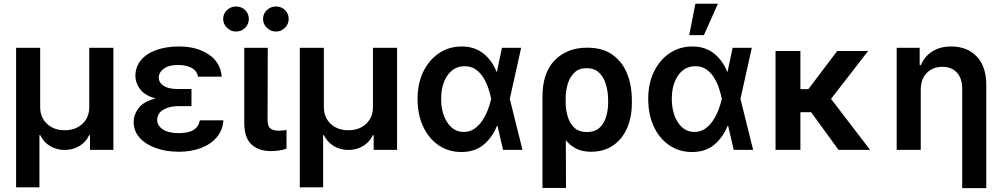

<svg xmlns="http://www.w3.org/2000/svg" viewBox="-20 -801 5355 1026"><path d="M66.1 199.9V-545.5H194.6V-229.4Q194.6 -174 230.8 -139.6Q267 -105.1 326 -105.1Q384.9 -105.1 421.2 -139.9Q457.4 -174.7 457 -229.4V-545.5H585.9V0H460.9V-78.8H456.7Q438.6 -40.8 403.4 -20.2Q368.3 0.4 326 0.4Q283.4 0.4 248.4 -20.2Q213.4 -40.8 195 -78.8H190.7V199.9Z M1003.2 -285.2V-233.7H930Q884.2 -233.7 852.1 -214.1Q820 -194.6 820 -159.4Q820 -130 850 -109.7Q880 -89.5 933.6 -89.5Q986.9 -89.5 1014.4 -106.7Q1041.9 -123.9 1047.9 -158H1173.7Q1170.1 -104.4 1137.6 -66.8Q1105.1 -29.1 1052.9 -9.6Q1000.7 9.9 937.1 9.9Q868.3 9.9 813.4 -9.6Q758.5 -29.1 726.6 -64.6Q694.6 -100.1 694.2 -148.4Q694.6 -188.9 721.1 -223.9Q747.5 -258.9 811.4 -274.9Q752.8 -291.2 728.3 -324.8Q703.8 -358.3 703.5 -394.2Q703.8 -444.6 733.5 -479.9Q763.1 -515.3 815.7 -533.9Q868.3 -552.6 936.4 -552.6Q1032 -552.6 1095.3 -510.1Q1158.7 -467.7 1164.8 -391.3H1038Q1033 -421.9 1004.6 -437.9Q976.2 -453.8 931.1 -453.8Q882.5 -453.8 855.6 -434.3Q828.8 -414.8 828.5 -386.4Q828.8 -358.7 854.9 -342Q881 -325.3 930 -325.3H1003.2Z M1285.2 -545.5H1410.9L1409.8 -158.7Q1410.2 -124.3 1426.5 -113.5Q1442.8 -102.6 1468.8 -102.6Q1481.9 -102.6 1492.9 -104Q1503.9 -105.5 1511 -106.9V-6.4Q1495 -1.1 1473.9 2.7Q1452.8 6.4 1427.6 6.4Q1363.3 6.4 1324.2 -28.8Q1285.2 -63.9 1285.2 -147ZM1241.5 -632.5Q1213.4 -632.5 1193 -652.5Q1172.6 -672.6 1172.6 -699.6Q1172.6 -728 1193 -747.2Q1213.4 -766.3 1241.5 -766.3Q1270.2 -766.3 1290 -747.2Q1309.7 -728 1309.7 -699.6Q1309.7 -672.6 1290 -652.5Q1270.2 -632.5 1241.5 -632.5ZM1454.5 -632.5Q1426.5 -632.5 1406.1 -652.5Q1385.7 -672.6 1385.7 -699.6Q1385.7 -728 1406.1 -747.2Q1426.5 -766.3 1454.5 -766.3Q1483.3 -766.3 1503 -747.2Q1522.7 -728 1522.7 -699.6Q1522.7 -672.6 1503 -652.5Q1483.3 -632.5 1454.5 -632.5Z M1582 199.9V-545.5H1710.6V-229.4Q1710.6 -174 1746.8 -139.6Q1783 -105.1 1842 -105.1Q1900.9 -105.1 1937.1 -139.9Q1973.4 -174.7 1973 -229.4V-545.5H2101.9V0H1976.9V-78.8H1972.7Q1954.5 -40.8 1919.4 -20.2Q1884.2 0.4 1842 0.4Q1799.4 0.4 1764.4 -20.2Q1729.4 -40.8 1710.9 -78.8H1706.7V199.9Z M2443.5 11.4Q2375 10.7 2322.6 -25.6Q2270.2 -61.8 2240.8 -125.7Q2211.3 -189.6 2211.3 -272.7Q2211.3 -355.5 2242.2 -418.5Q2273.1 -481.5 2326.3 -517Q2379.6 -552.6 2446.7 -552.6Q2516 -552.6 2562.7 -515.4Q2609.4 -478.3 2633.2 -417.6H2635.3L2662.3 -545.5H2764.9L2704.2 -272.7L2772 0H2668.3L2638.5 -128.6H2635.7Q2611.9 -68.2 2564.8 -28.2Q2517.8 11.7 2443.5 11.4ZM2604.8 -272.7 2604.4 -274.1Q2599.1 -300.8 2589 -330.8Q2578.8 -360.8 2562.3 -387.3Q2545.8 -413.7 2521.5 -430.4Q2497.2 -447.1 2463.4 -447.1Q2405.5 -447.1 2371.4 -398.3Q2337.4 -349.4 2337.4 -273.1Q2337.4 -196.4 2370.7 -146.1Q2404.1 -95.9 2458.1 -95.9Q2490.4 -95.9 2515.3 -113.1Q2540.1 -130.3 2557.9 -157.5Q2575.6 -184.7 2587.2 -215Q2598.7 -245.4 2604.4 -271.3Z M2878.9 203.1V-285.5Q2878.9 -412.3 2944.6 -479.2Q3010.3 -546.2 3117.2 -546.2Q3200.6 -546.2 3253.6 -508.2Q3306.5 -470.2 3331.7 -405.9Q3356.9 -341.6 3356.5 -262.8V-252.8Q3356.9 -174.7 3330.6 -115.6Q3304.3 -56.5 3255.5 -23.3Q3206.7 9.9 3138.8 9.9Q3092.7 9.9 3059.8 -6.4Q3027 -22.7 3003.6 -52.2L3004.6 203.1ZM3002.8 -245.4Q3003.9 -212 3014 -177.4Q3024.1 -142.8 3048.5 -119.1Q3072.8 -95.5 3116.5 -95.5Q3158.7 -95.5 3183.4 -118.1Q3208.1 -140.6 3218.9 -176.7Q3229.8 -212.7 3229.8 -252.8V-262.8Q3229.8 -309.3 3218.2 -348.9Q3206.7 -388.5 3181.5 -412.6Q3156.2 -436.8 3114.3 -436.8Q3074.2 -436.8 3049.7 -413.4Q3025.2 -389.9 3014.2 -353.3Q3003.2 -316.8 3002.8 -276.6Z M3676.1 11.4Q3607.6 10.7 3555.2 -25.6Q3502.8 -61.8 3473.4 -125.7Q3443.9 -189.6 3443.9 -272.7Q3443.9 -355.5 3474.8 -418.5Q3505.7 -481.5 3558.9 -517Q3612.2 -552.6 3679.3 -552.6Q3748.6 -552.6 3795.3 -515.4Q3842 -478.3 3865.8 -417.6H3867.9L3894.9 -545.5H3997.5L3936.8 -272.7L4004.6 0H3900.9L3871.1 -128.6H3868.3Q3844.5 -68.2 3797.4 -28.2Q3750.4 11.7 3676.1 11.4ZM3837.4 -272.7 3837 -274.1Q3831.7 -300.8 3821.6 -330.8Q3811.4 -360.8 3794.9 -387.3Q3778.4 -413.7 3754.1 -430.4Q3729.8 -447.1 3696 -447.1Q3638.1 -447.1 3604 -398.3Q3570 -349.4 3570 -273.1Q3570 -196.4 3603.3 -146.1Q3636.7 -95.9 3690.7 -95.9Q3723 -95.9 3747.9 -113.1Q3772.7 -130.3 3790.5 -157.5Q3808.2 -184.7 3819.8 -215Q3831.3 -245.4 3837 -271.3ZM3663 -613.3 3696 -781.2H3816.4L3741.5 -613.3Z M4257.1 -528.4V-324.6H4299.7L4453.8 -528.4H4619L4420.8 -272.7L4629.6 0H4460.9L4314.6 -201.3H4257.1V0H4124.3V-528.4Z M4900.2 -319.6V0H4771.7V-545.5H4894.5V-452.8H4900.9Q4919.7 -498.6 4961.1 -525.6Q5002.5 -552.6 5063.6 -552.6Q5148.4 -552.6 5199.4 -499.1Q5250.4 -445.7 5250.4 -347.3V204.5H5121.8V-327.4Q5121.8 -381.7 5093.8 -412.8Q5065.7 -443.9 5015.6 -443.9Q4965.2 -443.9 4932.7 -411.4Q4900.2 -378.9 4900.2 -319.6Z"/></svg>

Font: Inter UI Semi Bold
Style: Regular
Weight: 600
Designer: Rasmus Andersson
Foundry: rsms
Version: 3.2;8d6f07862